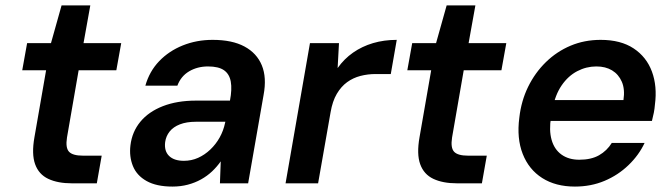

<svg xmlns="http://www.w3.org/2000/svg" viewBox="-20 -676 2477 708"><path d="M245 0Q193 0 158 -16.5Q123 -33 109.5 -70.5Q96 -108 107 -170L150 -417H62L80 -517H168L207 -656H313L288 -517H427L409 -417H270L227 -169Q221 -131 234.5 -116.5Q248 -102 286 -102H355L337 0Z M616 12Q557 12 520.5 -8.5Q484 -29 470 -64Q456 -99 461 -140Q467 -190 497.5 -227Q528 -264 580.5 -284.5Q633 -305 703 -305H828Q836 -347 831 -375Q826 -403 806 -417Q786 -431 747 -431Q708 -431 677.5 -413Q647 -395 634 -360H516Q531 -413 567 -450.5Q603 -488 654 -508.5Q705 -529 764 -529Q836 -529 881.5 -504.5Q927 -480 945.5 -435Q964 -390 952 -326L895 0H791L794 -81Q780 -61 762 -44Q744 -27 721.5 -14.5Q699 -2 672.5 5Q646 12 616 12ZM658 -83Q686 -83 710.5 -94Q735 -105 755.5 -124.5Q776 -144 790 -169Q804 -194 810 -223L811 -227H702Q668 -227 643.5 -217.5Q619 -208 605.5 -191Q592 -174 589 -152Q585 -119 603.5 -101Q622 -83 658 -83Z M1033 0 1123 -517H1230L1225 -425Q1249 -459 1282 -482Q1315 -505 1355.5 -517Q1396 -529 1443 -529L1421 -403H1365Q1336 -403 1309 -396Q1282 -389 1260 -373Q1238 -357 1222 -330Q1206 -303 1199 -262L1153 0Z M1665 0Q1613 0 1578 -16.5Q1543 -33 1529.5 -70.5Q1516 -108 1527 -170L1570 -417H1482L1500 -517H1588L1627 -656H1733L1708 -517H1847L1829 -417H1690L1647 -169Q1641 -131 1654.5 -116.5Q1668 -102 1706 -102H1775L1757 0Z M2100 12Q2029 12 1979.5 -19.5Q1930 -51 1907.5 -108.5Q1885 -166 1895 -242Q1902 -304 1927.5 -356Q1953 -408 1993 -447Q2033 -486 2084 -507.5Q2135 -529 2195 -529Q2269 -529 2316.5 -497.5Q2364 -466 2384 -412Q2404 -358 2395 -290Q2394 -276 2391 -260.5Q2388 -245 2384 -230H1978L1992 -307H2279Q2285 -347 2273 -374.5Q2261 -402 2237 -416.5Q2213 -431 2179 -431Q2142 -431 2108.5 -413.5Q2075 -396 2051 -361Q2027 -326 2017 -273L2012 -244Q2004 -196 2014 -160.5Q2024 -125 2050.5 -106Q2077 -87 2116 -87Q2160 -87 2189 -103.5Q2218 -120 2236 -149H2357Q2336 -104 2297.5 -67Q2259 -30 2209 -9Q2159 12 2100 12Z"/></svg>

Font: DM Sans 11pt SemiBold
Style: Italic
Weight: 600
Italic angle: -10°
Version: Version 4.004;gftools[0.9.30]